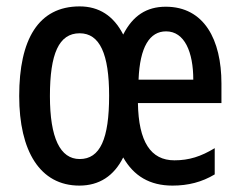

<svg xmlns="http://www.w3.org/2000/svg" viewBox="-20 -570 751 600"><path d="M498 -549C438 -549 395 -521 365 -462C335 -521 289 -550 229 -550C100 -550 40 -447 40 -270C40 -98 105 10 228 10C290 10 336 -20 365 -78C398 -20 448 10 519 10C568 10 611 -1 651 -25V-107C608 -81 571 -69 525 -69C451 -69 413 -127 411 -248H672V-309C672 -446 618 -549 498 -549ZM499 -472C557 -472 584 -407 584 -321H413C417 -424 448 -472 499 -472ZM229 -466C292 -466 321 -401 321 -271C321 -136 293 -73 229 -73C168 -73 136 -139 136 -270C136 -402 164 -466 229 -466Z"/></svg>

Font: Noto Sans Malayalam ExtraCondensed Medium
Style: Regular
Weight: 500
Width: 2
Designer: Jelle Bosma - Monotype Design Team
Foundry: Monotype Imaging Inc.
Version: Version 2.104